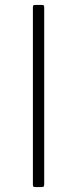

<svg xmlns="http://www.w3.org/2000/svg" viewBox="-20 -762 314 782"><path d="M151 -742Q156 -742 158 -740Q160 -738 160 -732V-12Q160 -5 158 -2.5Q156 0 148 0H125Q118 0 116 -2Q114 -4 114 -10V-732Q114 -738 116 -740Q118 -742 123 -742Z"/></svg>

Font: Libre Franklin Thin
Style: Regular
Weight: 250
Designer: Pablo Impallari, Rodrigo Fuenzalida
Foundry: Impallari Type
Version: Version 1.002; ttfautohint (v1.5)